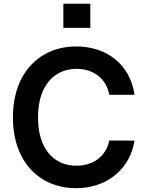

<svg xmlns="http://www.w3.org/2000/svg" viewBox="-20 -982 774 1012"><path d="M456 -835.2V-962.4H313.9V-835.2ZM688.9 -482.2C666.2 -643.5 541.5 -737.2 381.4 -737.2C190.7 -737.2 47.6 -598.7 48.3 -363.6C47.6 -128.9 188.9 9.9 381.4 9.9C553.6 9.9 668.3 -101.9 688.9 -240.8L556.1 -241.5C538.7 -156.2 469.1 -108.3 382.8 -108.7C264.6 -108.3 180 -196.7 180.4 -363.6C180 -527.7 263.8 -619 383.5 -619.3C471.2 -619 540.5 -568.9 556.1 -482.2Z"/></svg>

Font: Riot Sans 2.0
Style: Bold
Weight: 600
Designer: Rasmus Andersson
Foundry: rsms
Version: Version 3.006;hotconv 1.0.109;makeotfexe 2.5.65596